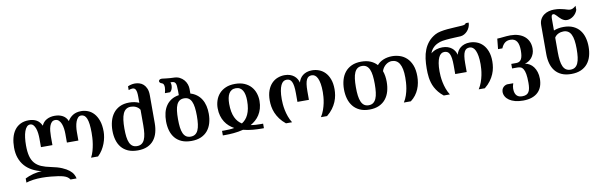

<svg xmlns="http://www.w3.org/2000/svg" viewBox="-56 -1335 6685 2131"><g transform="rotate(-10 3286.0 -270.0)"><path d="M765.6 -211.9H636.2V-309.6Q636.2 -338.4 632.1 -368.9Q627.9 -399.4 618.2 -424.3Q608.4 -449.2 592 -465.1Q575.7 -481 551.3 -481Q526.9 -481 511.7 -465.8Q496.6 -450.7 488 -426Q479.5 -401.4 476.3 -370.8Q473.1 -340.3 473.1 -309.6V-211.9H343.8V-309.6Q343.8 -338.4 340.1 -368.7Q336.4 -398.9 327.6 -423.8Q318.8 -448.7 304.2 -464.6Q289.6 -480.5 268.1 -480.5Q246.6 -480.5 230.7 -463.4Q214.8 -446.3 204.3 -416.5Q193.8 -386.7 188.7 -346.2Q183.6 -305.7 183.6 -258.8Q183.6 -187.5 196.3 -138.9Q209 -90.3 236.8 -58.1Q264.6 -25.9 308.3 -6.8Q352.1 12.2 414.1 24.4Q488.3 39.1 536.6 59.8Q585 80.6 613.8 104Q642.6 127.4 655.8 152.1Q668.9 176.8 672.9 198.7H604.5Q594.2 182.1 577.9 170.7Q561.5 159.2 536.6 151.6Q511.7 144 477.1 138.7Q442.4 133.3 395 128.9Q369.1 126.5 344.5 125.2Q319.8 124 295.9 124Q244.6 124 199.7 129.9Q154.8 135.7 116.7 147.9V101.1Q136.7 90.8 160.4 81.8Q184.1 72.8 208.7 66.4Q233.4 60.1 258.5 56.4Q283.7 52.7 306.6 52.7Q248.5 39.1 200.9 13.4Q153.3 -12.2 119.6 -50.5Q85.9 -88.9 67.4 -140.6Q48.8 -192.4 48.8 -259.3Q48.8 -317.9 61.5 -367.2Q74.2 -416.5 100.3 -452.6Q126.5 -488.8 166.5 -509Q206.5 -529.3 261.2 -529.3Q311.5 -529.3 347.9 -509.3Q384.3 -489.3 405.3 -442.9Q423.8 -485.8 462.9 -507.1Q502 -528.3 553.7 -528.3Q605.5 -528.3 643.6 -507.3Q681.6 -486.3 698.7 -442.9Q721.2 -481.9 759 -505.1Q796.9 -528.3 852.1 -528.3Q889.6 -528.3 926.8 -514.2Q963.9 -500 993.2 -468.3Q1022.5 -436.5 1040.8 -385.7Q1059.1 -335 1059.1 -261.7Q1059.1 -231.9 1052.7 -197.3Q1046.4 -162.6 1033.2 -127.9Q1020 -93.3 999.3 -60.1Q978.5 -26.9 949.7 0H871.1Q888.7 -32.2 899.4 -70.3Q910.2 -108.4 916 -145.8Q921.9 -183.1 923.6 -216.1Q925.3 -249 925.3 -271Q925.3 -327.1 920.4 -366.7Q915.5 -406.2 905.3 -431.6Q895 -457 879.4 -468.8Q863.8 -480.5 842.8 -480.5Q821.8 -480.5 807.1 -464.6Q792.5 -448.7 783.2 -423.8Q773.9 -398.9 769.8 -368.7Q765.6 -338.4 765.6 -309.6Z M1156.7 -253.9Q1156.7 -309.6 1170.2 -359.4Q1183.6 -409.2 1212.2 -447Q1240.7 -484.9 1285.6 -507.1Q1330.6 -529.3 1393.1 -529.3Q1425.8 -529.3 1453.4 -523.4Q1481 -517.6 1504.4 -506.8V-574.7Q1504.4 -603.5 1501.5 -623Q1498.5 -642.6 1492.7 -654.3Q1486.8 -666 1478 -671.1Q1469.2 -676.3 1457.5 -676.3Q1439.5 -676.3 1412.6 -666.5V-709Q1428.2 -716.3 1449 -721.4Q1469.7 -726.6 1492.2 -726.6Q1517.6 -726.6 1543 -719Q1568.4 -711.4 1588.4 -693.1Q1608.4 -674.8 1621.1 -644.8Q1633.8 -614.7 1633.8 -569.3V-253.9Q1633.8 -197.8 1620.6 -149.4Q1607.4 -101.1 1579.1 -65.4Q1550.8 -29.8 1505.9 -9.5Q1460.9 10.7 1397.5 10.7Q1333.5 10.7 1287.8 -9.5Q1242.2 -29.8 1213.1 -65.4Q1184.1 -101.1 1170.4 -149.4Q1156.7 -197.8 1156.7 -253.9ZM1291.5 -254.4Q1291.5 -200.7 1296.6 -160.4Q1301.8 -120.1 1314.2 -92.8Q1326.7 -65.4 1346.9 -51.8Q1367.2 -38.1 1397.5 -38.1Q1427.7 -38.1 1448.2 -51.8Q1468.8 -65.4 1481.2 -92.5Q1493.7 -119.6 1499 -159.9Q1504.4 -200.2 1504.4 -253.9V-428.2Q1496.6 -441.9 1484.9 -451.9Q1473.1 -461.9 1459.5 -468.3Q1445.8 -474.6 1431.2 -477.5Q1416.5 -480.5 1403.3 -480.5Q1371.6 -480.5 1350.1 -465.6Q1328.6 -450.7 1315.7 -421.9Q1302.7 -393.1 1297.1 -350.8Q1291.5 -308.6 1291.5 -254.4Z M1760.7 -253.9Q1760.7 -303.7 1771.5 -347.9Q1782.2 -392.1 1805.4 -426.5Q1828.6 -460.9 1864.5 -483.9Q1900.4 -506.8 1950.7 -514.6V-560.1Q1950.7 -596.7 1948.2 -618.7Q1945.8 -640.6 1938.5 -652.3Q1931.2 -664.1 1918.2 -667.5Q1905.3 -670.9 1884.3 -670.9Q1890.6 -654.3 1890.6 -635.3Q1890.6 -614.7 1883.3 -594.5Q1876 -574.2 1860.8 -563H1802.7Q1806.6 -577.1 1810.1 -594.2Q1813.5 -611.3 1813.5 -627.4Q1813.5 -645.5 1807.9 -659.2Q1802.2 -672.9 1788.1 -676.8Q1775.4 -680.2 1768.3 -688Q1761.2 -695.8 1761.2 -704.1Q1761.2 -713.4 1769.8 -720.5Q1778.3 -727.5 1796.4 -727.5Q1797.9 -727.5 1812.7 -725.6Q1827.6 -723.6 1847.9 -721.4Q1868.2 -719.2 1889.6 -717.5Q1911.1 -715.8 1926.3 -715.8Q1965.3 -715.8 1994.1 -701.2Q2022.9 -686.5 2042 -664.3Q2061 -642.1 2070.6 -615Q2080.1 -587.9 2080.1 -563V-509.8Q2119.1 -498.5 2150.6 -474.9Q2182.1 -451.2 2202.6 -417.7Q2223.1 -384.3 2232.9 -342.5Q2242.7 -300.8 2242.7 -253.9Q2242.7 -197.8 2228.8 -149.4Q2214.8 -101.1 2185.5 -65.4Q2156.2 -29.8 2110.6 -9.5Q2064.9 10.7 2001.5 10.7Q1937.5 10.7 1891.8 -9.5Q1846.2 -29.8 1817.1 -65.4Q1788.1 -101.1 1774.4 -149.4Q1760.7 -197.8 1760.7 -253.9ZM1895.5 -254.4Q1895.5 -200.7 1900.6 -160.4Q1905.8 -120.1 1918.2 -92.8Q1930.7 -65.4 1950.9 -51.8Q1971.2 -38.1 2001.5 -38.1Q2031.7 -38.1 2052.2 -51.8Q2072.8 -65.4 2085.2 -92.5Q2097.7 -119.6 2103 -159.9Q2108.4 -200.2 2108.4 -253.9Q2108.4 -307.6 2103 -347.9Q2097.7 -388.2 2085.2 -415.3Q2072.8 -442.4 2052.2 -456.1Q2031.7 -469.7 2001.5 -469.7Q1971.2 -469.7 1950.9 -456.1Q1930.7 -442.4 1918.2 -415.5Q1905.8 -388.7 1900.6 -348.1Q1895.5 -307.6 1895.5 -254.4Z M2382.3 -40.5Q2407.7 -40.5 2435.8 -42Q2463.9 -43.5 2493.2 -48.8Q2463.9 -64.9 2438 -87.6Q2412.1 -110.4 2392.6 -140.9Q2373 -171.4 2361.6 -210.2Q2350.1 -249 2350.1 -296.9Q2350.1 -342.3 2364.3 -384.3Q2378.4 -426.3 2407.2 -458.5Q2436 -490.7 2480.5 -510Q2524.9 -529.3 2585.9 -529.3Q2646.5 -529.3 2691.2 -510Q2735.8 -490.7 2764.6 -458.5Q2793.5 -426.3 2807.6 -384.3Q2821.8 -342.3 2821.8 -296.9Q2821.8 -249 2810.3 -210.2Q2798.8 -171.4 2779.3 -140.9Q2759.8 -110.4 2733.6 -87.6Q2707.5 -64.9 2678.7 -48.8Q2708 -43.5 2736.1 -42Q2764.2 -40.5 2789.6 -40.5H2817.4V10.7H2789.6Q2747.1 10.7 2693.8 6.3Q2640.6 2 2585.9 -12.2Q2558.6 -4.9 2531.2 -0.5Q2503.9 3.9 2477.8 6.3Q2451.7 8.8 2427.5 9.8Q2403.3 10.7 2382.3 10.7H2354.5V-40.5ZM2585.9 -480.5Q2558.6 -480.5 2539.3 -469Q2520 -457.5 2507.8 -436.8Q2495.6 -416 2490 -386.7Q2484.4 -357.4 2484.4 -322.3Q2484.4 -272.9 2491.7 -234.6Q2499 -196.3 2512.5 -167.5Q2525.9 -138.7 2544.4 -118.2Q2563 -97.7 2585.9 -83.5Q2608.4 -97.7 2627 -118.2Q2645.5 -138.7 2658.9 -167.7Q2672.4 -196.8 2679.7 -234.9Q2687 -272.9 2687 -322.3Q2687 -357.4 2681.4 -386.7Q2675.8 -416 2663.8 -436.8Q2651.9 -457.5 2632.6 -469Q2613.3 -480.5 2585.9 -480.5Z M3298.8 -418.5Q3293.5 -440.9 3281.2 -460.9Q3269 -481 3250 -496.1Q3231 -511.2 3204.8 -520.3Q3178.7 -529.3 3144.5 -529.3Q3104.5 -529.3 3066.7 -515.1Q3028.8 -501 2999.3 -470.7Q2969.7 -440.4 2951.9 -393.1Q2934.1 -345.7 2934.1 -279.3Q2934.1 -247.1 2939.9 -211.4Q2945.8 -175.8 2960.9 -139.4Q2976.1 -103.1 3002 -67.7Q3027.8 -32.3 3067.9 0H3136.7Q3114.7 -34.7 3101.1 -73.3Q3087.4 -111.8 3080.1 -148.5Q3072.8 -185.1 3070.3 -217.1Q3067.9 -249 3067.9 -271Q3067.9 -325.2 3074.5 -363.8Q3081.1 -402.4 3092.8 -427.3Q3104.5 -452.2 3120.8 -463.9Q3137.2 -475.6 3157.2 -475.6Q3176.8 -475.6 3191.2 -467.8Q3205.6 -460 3215.1 -440.9Q3224.6 -421.9 3229.5 -389.9Q3234.4 -357.9 3234.4 -309.6V-212.4H3363.8V-309.6Q3363.8 -357.9 3368.7 -389.9Q3373.5 -421.9 3383.3 -440.9Q3393.1 -460 3407.5 -467.8Q3421.9 -475.6 3441.4 -475.6Q3461.4 -475.6 3477.8 -463.9Q3494.1 -452.2 3505.9 -427.3Q3517.6 -402.4 3524.2 -363.8Q3530.8 -325.2 3530.8 -271Q3530.8 -249 3528.3 -217.1Q3525.9 -185.1 3518.6 -148.5Q3511.2 -111.8 3497.6 -73.3Q3483.9 -34.7 3461.9 0H3530.8Q3570.8 -32.3 3596.7 -67.7Q3622.6 -103.1 3637.7 -139.4Q3652.8 -175.8 3658.7 -211.4Q3664.6 -247.1 3664.6 -279.3Q3664.6 -345.7 3646.7 -393.1Q3628.9 -440.4 3599.4 -470.7Q3569.8 -501 3532 -515.1Q3494.1 -529.3 3454.1 -529.3Q3419.9 -529.3 3393.6 -520.3Q3367.2 -511.2 3348.1 -496.1Q3329.1 -481 3316.9 -460.9Q3304.7 -440.9 3298.8 -418.5Z M4249 -259.3Q4249 -203.1 4235.4 -154.1Q4221.7 -105 4192.6 -68.4Q4163.6 -31.7 4117.9 -10.5Q4072.3 10.7 4008.3 10.7Q3944.8 10.7 3899.2 -10.5Q3853.5 -31.7 3824.2 -68.4Q3794.9 -105 3781 -154.1Q3767.1 -203.1 3767.1 -259.3Q3767.1 -315.4 3781 -364.5Q3794.9 -413.6 3824.2 -450.2Q3853.5 -486.8 3899.2 -508.1Q3944.8 -529.3 4008.3 -529.3Q4068.8 -529.3 4112.3 -510.5Q4155.8 -491.7 4185.1 -459Q4198.7 -475.6 4217.3 -488.8Q4235.8 -502 4257.8 -511Q4279.8 -520 4304.9 -524.7Q4330.1 -529.3 4356.4 -529.3Q4400.4 -529.3 4443.1 -515.4Q4485.8 -501.5 4519.5 -469.7Q4553.2 -438 4573.7 -387Q4594.2 -335.9 4594.2 -261.7Q4594.2 -224.6 4587.6 -188.2Q4581.1 -151.9 4566.9 -118.2Q4552.7 -84.5 4530 -54.4Q4507.3 -24.4 4475.1 0H4396.5Q4418.5 -34.7 4431.4 -73.2Q4444.3 -111.8 4450.7 -148.4Q4457 -185.1 4458.7 -217Q4460.4 -249 4460.4 -271Q4460.4 -325.7 4452.4 -364.5Q4444.3 -403.3 4429.2 -428.2Q4414.1 -453.1 4392.3 -464.8Q4370.6 -476.6 4342.8 -476.6Q4326.7 -476.6 4309.6 -470.5Q4292.5 -464.4 4277.1 -452.6Q4261.7 -440.9 4249 -423.6Q4236.3 -406.2 4229 -383.8Q4239.3 -356 4244.1 -324.5Q4249 -293 4249 -259.3ZM4114.3 -259.8Q4114.3 -313 4109.1 -354.2Q4104 -395.5 4091.6 -423.6Q4079.1 -451.7 4058.8 -466.1Q4038.6 -480.5 4008.3 -480.5Q3978 -480.5 3957.5 -466.1Q3937 -451.7 3924.6 -423.6Q3912.1 -395.5 3906.7 -354.2Q3901.4 -313 3901.4 -259.3Q3901.4 -205.6 3906.7 -164.3Q3912.1 -123 3924.6 -95Q3937 -66.9 3957.5 -52.5Q3978 -38.1 4008.3 -38.1Q4038.6 -38.1 4058.8 -52.7Q4079.1 -67.4 4091.6 -95.5Q4104 -123.5 4109.1 -164.8Q4114.3 -206.1 4114.3 -259.8Z M5077.1 -418.5Q5083 -440.9 5095.2 -460.9Q5107.4 -481 5126.5 -496.1Q5145.5 -511.2 5171.9 -520.3Q5198.2 -529.3 5232.4 -529.3Q5272.5 -529.3 5310.3 -515.1Q5348.1 -501 5377.7 -470.7Q5407.2 -440.4 5425 -393.1Q5442.9 -345.7 5442.9 -279.3Q5442.9 -247.1 5437 -211.2Q5431.2 -175.3 5416 -139.2Q5400.9 -103 5375 -67.6Q5349.1 -32.2 5309.1 0H5240.2Q5262.2 -34.7 5275.9 -73.2Q5289.6 -111.8 5296.9 -148.4Q5304.2 -185.1 5306.6 -217Q5309.1 -249 5309.1 -271Q5309.1 -324.7 5302.5 -363.3Q5295.9 -401.9 5284.2 -426.8Q5272.5 -451.7 5256.1 -463.4Q5239.7 -475.1 5219.7 -475.1Q5200.2 -475.1 5185.8 -467.3Q5171.4 -459.5 5161.6 -440.7Q5151.9 -421.9 5147 -389.9Q5142.1 -357.9 5142.1 -309.6V-212.4H5012.7V-309.6Q5012.7 -357.9 5007.8 -389.9Q5002.9 -421.9 4993.4 -440.7Q4983.9 -459.5 4969.5 -467.3Q4955.1 -475.1 4935.5 -475.1Q4915.5 -475.1 4899.2 -463.4Q4882.8 -451.7 4871.1 -426.8Q4859.4 -401.9 4852.8 -363.3Q4846.2 -324.7 4846.2 -271Q4846.2 -249 4848.6 -217Q4851.1 -185.1 4858.4 -148.4Q4865.7 -111.8 4879.4 -73.2Q4893.1 -34.7 4915 0H4846.2Q4813.5 -25.9 4790.8 -53.7Q4768.1 -81.5 4753.2 -109.9Q4738.3 -138.2 4730 -166.7Q4721.7 -195.3 4717.5 -223.1Q4713.4 -251 4712.4 -277.3Q4711.4 -303.7 4711.4 -327.6Q4711.4 -385.3 4718.5 -438.2Q4725.6 -491.2 4743.9 -537.1Q4762.2 -583 4793.7 -620.6Q4825.2 -658.2 4874 -685.1Q4898.9 -698.7 4935.5 -706.3Q4972.2 -713.9 5013.7 -717.8Q5055.2 -721.7 5098.9 -723.6Q5142.6 -725.6 5181.6 -728.5Q5201.7 -730 5213.1 -735.8Q5224.6 -741.7 5224.6 -749H5258.8Q5258.8 -723.1 5249 -699.5Q5239.3 -675.8 5223.1 -657.5Q5207 -639.2 5186 -627.7Q5165 -616.2 5142.6 -614.7Q5128.9 -614.3 5109.6 -613.3Q5090.3 -612.3 5068.4 -611.3Q5046.4 -610.4 5023.4 -608.9Q5000.5 -607.4 4979.2 -605.2Q4958 -603 4939.9 -600.1Q4921.9 -597.2 4910.6 -593.3Q4899.4 -589.4 4883.3 -582.5Q4867.2 -575.7 4850.3 -563.5Q4833.5 -551.3 4817.9 -532Q4802.2 -512.7 4792.5 -484.4Q4820.3 -507.8 4854 -518.6Q4887.7 -529.3 4922.9 -529.3Q4957 -529.3 4983.2 -520.3Q5009.3 -511.2 5028.3 -496.1Q5047.4 -481 5059.6 -460.9Q5071.8 -440.9 5077.1 -418.5Z M5701.7 -215.3Q5722.7 -215.3 5736.8 -223.9Q5751 -232.4 5759.5 -248.5Q5768.1 -264.6 5771.7 -288.6Q5775.4 -312.5 5775.4 -343.3Q5775.4 -375.5 5770.3 -401.1Q5765.1 -426.8 5753.9 -444.6Q5742.7 -462.4 5724.6 -471.7Q5706.5 -481 5680.7 -481Q5642.6 -481 5617.9 -460.9Q5593.3 -440.9 5577.6 -402.3H5528.8L5540.5 -518.6Q5554.7 -518.6 5572 -520.3Q5589.4 -522 5608.6 -523.9Q5627.9 -525.9 5648.4 -527.6Q5668.9 -529.3 5689.9 -529.3Q5739.3 -529.3 5779.3 -516.6Q5819.3 -503.9 5847.9 -480Q5876.5 -456.1 5892.1 -421.4Q5907.7 -386.7 5907.7 -342.8Q5907.7 -310.5 5897.7 -284.7Q5887.7 -258.8 5871.8 -239.7Q5856 -220.7 5835.7 -208.5Q5815.4 -196.3 5794.9 -191.4Q5821.8 -187 5846.2 -172.4Q5870.6 -157.7 5888.9 -133.3Q5907.2 -108.9 5918.2 -75Q5929.2 -41 5929.2 1.5Q5929.2 47.9 5915.8 85.9Q5902.3 124 5874.5 151.4Q5846.7 178.7 5804.4 193.6Q5762.2 208.5 5704.6 208.5Q5654.3 208.5 5615.5 198Q5576.7 187.5 5550 169.2Q5523.4 150.9 5509.5 126.5Q5495.6 102.1 5495.6 74.2Q5495.6 64 5498.8 52.7Q5502 41.5 5509.3 31Q5516.6 20.5 5528.6 12.2Q5540.5 3.9 5558.6 0H5629.4Q5623 17.1 5620.4 31.7Q5617.7 46.4 5617.7 59.6Q5617.7 89.8 5624.8 109.4Q5631.8 128.9 5644 140.1Q5656.2 151.4 5671.9 155.5Q5687.5 159.7 5704.6 159.7Q5731.9 159.7 5749.8 151.1Q5767.6 142.6 5777.8 125.5Q5788.1 108.4 5792.2 83Q5796.4 57.6 5796.4 24.4Q5796.4 -38.1 5789.6 -75.2Q5782.7 -112.3 5770.5 -132.1Q5758.3 -151.9 5741.2 -158Q5724.1 -164.1 5703.1 -164.1H5645V-215.3Z M6523.4 -253.9Q6523.4 -197.8 6509.8 -149.4Q6496.1 -101.1 6467 -65.4Q6438 -29.8 6392.3 -9.5Q6346.7 10.7 6282.7 10.7Q6219.2 10.7 6174.3 -9.5Q6129.4 -29.8 6101.1 -65.4Q6072.8 -101.1 6059.6 -149.4Q6046.4 -197.8 6046.4 -253.9V-580.1Q6046.4 -620.1 6062 -647.9Q6077.6 -675.8 6102.1 -693.4Q6126.5 -710.9 6156.5 -718.8Q6186.5 -726.6 6215.3 -726.6Q6253.4 -726.6 6281 -721.7Q6308.6 -716.8 6329.1 -710.9Q6349.6 -705.1 6365 -700.2Q6380.4 -695.3 6394.5 -695.3Q6409.2 -695.3 6424.1 -702.1Q6439 -709 6459.5 -726.6V-680.7Q6453.6 -662.1 6441.4 -645Q6429.2 -627.9 6413.1 -615.2Q6397 -602.5 6377.9 -595Q6358.9 -587.4 6339.4 -587.4Q6321.3 -587.4 6306.4 -594Q6291.5 -600.6 6278.6 -610.8Q6265.6 -621.1 6254.9 -632.6Q6244.1 -644 6234.6 -654.3Q6225.1 -664.6 6216.6 -671.1Q6208 -677.7 6200.2 -677.7Q6186 -677.7 6180.9 -666Q6175.8 -654.3 6175.8 -629.4V-498Q6199.2 -507.8 6226.8 -513.2Q6254.4 -518.6 6287.1 -518.6Q6349.6 -518.6 6394.5 -498Q6439.5 -477.5 6468 -441.7Q6496.6 -405.8 6510 -357.7Q6523.4 -309.6 6523.4 -253.9ZM6388.7 -254.4Q6388.7 -308.6 6382.6 -349.1Q6376.5 -389.6 6363 -416.5Q6349.6 -443.4 6328.4 -456.5Q6307.1 -469.7 6276.9 -469.7Q6263.7 -469.7 6249 -466.8Q6234.4 -463.9 6220.7 -457.5Q6207 -451.2 6195.3 -441.2Q6183.6 -431.2 6175.8 -417.5V-253.9Q6175.8 -200.2 6181.2 -159.9Q6186.5 -119.6 6199 -92.5Q6211.4 -65.4 6231.9 -51.8Q6252.4 -38.1 6282.7 -38.1Q6313 -38.1 6333.3 -51.8Q6353.5 -65.4 6366 -92.8Q6378.4 -120.1 6383.5 -160.4Q6388.7 -200.7 6388.7 -254.4Z"/></g></svg>

Font: Arian AMU Serif
Style: Bold
Weight: 700
Designer: Ruben Hakobyan (Tarumian)
Foundry: Ruben Hakobyan (Tarumian)
Version: Version 1.002